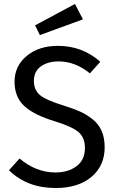

<svg xmlns="http://www.w3.org/2000/svg" viewBox="-20 -931 585 963"><path d="M356 -911 396 -834 180 -755 156 -804ZM270 -701Q394 -701 483 -621L431 -563Q357 -623 274 -623Q220 -623 185 -598Q150 -573 150 -525Q150 -480 180 -454.5Q210 -429 301 -401Q349 -386 380.5 -372Q412 -358 443 -334Q474 -310 489.5 -275Q505 -240 505 -192Q505 -100 439 -44Q373 12 259 12Q116 12 25 -77L78 -136Q161 -66 258 -66Q322 -66 364 -97.5Q406 -129 406 -189Q406 -240 375 -267.5Q344 -295 257 -322Q151 -354 102 -399Q53 -444 53 -521Q53 -600 114 -650.5Q175 -701 270 -701Z"/></svg>

Font: Fira Sans
Style: Regular
Weight: 400
Designer: Carrois Corporate & Edenspiekermann AG
Foundry: Carrois Corporate GbR & Edenspiekermann AG
Version: Version 4.106;PS 004.106;hotconv 1.0.70;makeotf.lib2.5.58329